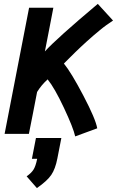

<svg xmlns="http://www.w3.org/2000/svg" viewBox="-20 -692 606 996"><path d="M166.5 23.9H298.3L277.8 128.9Q267.1 184.6 245.8 215.6Q224.6 246.6 171.4 283.7L118.2 222.7Q142.1 206.1 153.6 188.2Q165 170.4 172.9 131.8H145.5ZM311.5 -362.3Q349.6 -315.9 412.8 -195.3Q476.1 -74.7 484.4 -26.4Q465.3 -19 427.2 -5.4Q389.2 8.3 370.1 15.6Q360.4 -28.8 311.8 -132.3Q263.2 -235.8 227.1 -280.3Q193.8 -250 172.4 -214.8Q165.5 -178.7 151.4 -106.2Q137.2 -33.7 129.9 2.4H3.9Q24.9 -106.9 67.4 -325Q109.9 -543 130.9 -651.9H256.8Q249.5 -613.8 234.9 -538.3Q220.2 -462.9 212.9 -425.3Q272.5 -491.2 487.3 -671.9L566.4 -585.4Q549.8 -574.7 532.2 -562Q514.6 -549.3 497.1 -534.7Q479.5 -520 463.6 -506.6Q447.8 -493.2 429.9 -476.8Q412.1 -460.4 399.7 -449Q387.2 -437.5 370.8 -421.4Q354.5 -405.3 346.9 -397.7Q339.4 -390.1 326.2 -377Q313 -363.8 311.5 -362.3Z"/></svg>

Font: Fantasque Sans Mono
Style: Bold Italic
Weight: 700
Italic angle: -11°
Monospace: yes
Designer: Jany Belluz
Version: Version 1.7.1